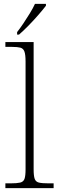

<svg xmlns="http://www.w3.org/2000/svg" viewBox="-20 -979 307 999"><path d="M8 0V-25H35Q68 -25 85 -29Q102 -33 107.5 -48.5Q113 -64 113 -98V-659Q113 -695 107 -711Q101 -727 86 -731Q71 -735 43 -735H8V-760H155V-98Q155 -64 160.5 -48.5Q166 -33 182.5 -29Q199 -25 233 -25H259V0ZM69 -812Q84 -831 101.5 -857Q119 -883 135.5 -910Q152 -937 162 -959H219V-949Q206 -932 181 -903Q156 -874 128 -845.5Q100 -817 79 -799H69Z"/></svg>

Font: Noto Serif Tamil ExtraLight
Style: Regular
Weight: 200
Designer: Indian Type Foundry, Tom Grace, and the Monotype Design Team
Foundry: Monotype Imaging Inc.
Version: Version 2.004; ttfautohint (v1.8.4.7-5d5b)